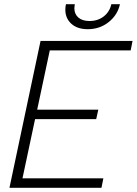

<svg xmlns="http://www.w3.org/2000/svg" viewBox="-20 -894 651 914"><path d="M291 -848Q291 -861 294 -874H336Q334 -860 334 -855Q334 -827 353 -810.5Q372 -794 406 -794Q446 -794 474 -816Q502 -838 510 -874H551Q540 -823 497.5 -789Q455 -755 398 -755Q348 -755 319.5 -781Q291 -807 291 -848ZM173 -699H611L602 -654H217L157 -372H448L438 -327H147L87 -45H472L463 0H25Z"/></svg>

Font: Prompt ExtraLight
Style: Italic
Weight: 275
Italic angle: -12°
Designer: Katatrad Team
Foundry: CadsonDemak
Version: Version 1.000